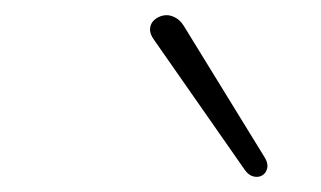

<svg xmlns="http://www.w3.org/2000/svg" viewBox="-20 -778 424 254"><path d="M304 -553 184 -725Q178 -733 178.5 -740Q179 -747 184 -751.5Q189 -756 196 -757.5Q203 -759 210.5 -755.5Q218 -752 223 -744L330 -570Q335 -562 333.5 -555.5Q332 -549 327 -546Q322 -543 315.5 -544.5Q309 -546 304 -553Z"/></svg>

Font: Nunito Variable Extra Light
Style: Italic
Weight: 200
Italic angle: -9°
Designer: Vernon Adams
Foundry: Vernon Adams
Version: Version 3.602